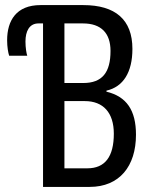

<svg xmlns="http://www.w3.org/2000/svg" viewBox="-20 -734 593 754"><path d="M149 0H332C449 0 514 -81 514 -205C514 -301 477 -355 398 -374V-378C464 -393 500 -450 500 -542C500 -657 433 -714 307 -714H139C44 -714 8 -653 8 -576C8 -550 12 -527 16 -515H87C84 -524 80 -546 80 -571C80 -611 95 -642 131 -642H149ZM233 -408V-642H306C377 -642 414 -604 414 -534C414 -450 382 -408 307 -408ZM233 -73V-337H313C385 -337 427 -292 427 -209C427 -118 392 -73 323 -73Z"/></svg>

Font: Noto Sans UI Condensed
Style: Regular
Weight: 400
Width: 3
Designer: Monotype Design Team
Foundry: Monotype Imaging Inc.
Version: Version 1.901